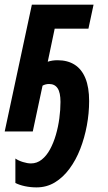

<svg xmlns="http://www.w3.org/2000/svg" viewBox="-27 -565 466 825"><path d="M129.9 240.2Q104.5 240.2 80.3 235.1Q56.2 230 39.1 221.2V116.2Q52.7 125.5 71.8 131.3Q90.8 137.2 106 137.2Q131.8 137.2 152.3 120.8Q172.9 104.5 188 76.7Q203.1 48.8 213.1 14.4Q223.1 -20 228 -56.6Q232.9 -93.3 232.9 -127Q232.9 -167 220.7 -185.5Q208.5 -204.1 184.1 -204.1Q175.8 -204.1 168.5 -202.1Q161.1 -200.2 155.8 -196.8L113.8 0H-6.8L109.9 -544.9H375L353 -441.9H208L178.2 -299.8Q188.5 -303.2 198.7 -304.7Q209 -306.2 220.2 -306.2Q263.7 -306.2 293.9 -286.9Q324.2 -267.6 340.1 -228.5Q356 -189.5 356 -130.9Q356 -78.6 346.2 -25.9Q336.4 26.9 317.9 74.7Q299.3 122.6 271.7 159.9Q244.1 197.3 208.7 218.8Q173.3 240.2 129.9 240.2Z"/></svg>

Font: Open Sans Condensed
Style: Italic
Weight: 400
Width: 3
Italic angle: -12°
Designer: Monotype Design Team
Foundry: Monotype Imaging Inc.
Version: Version 3.000